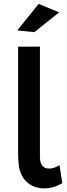

<svg xmlns="http://www.w3.org/2000/svg" viewBox="-20 -988 351 1012"><path d="M161 -818.5 71 -827.5 183.5 -967.5 291.5 -923ZM213 5Q190.5 5 168 -1.8Q145.5 -8.5 127 -24Q86 -57 78.5 -121.5Q76.5 -140 75.5 -173.5V-742H190.5V-161.5Q190.5 -99.5 239.5 -99.5Q266 -99.5 293.5 -118L308.5 -22.5Q260.5 5 213 5Z"/></svg>

Font: Argentum Novus Medium
Style: Regular
Weight: 500
Designer: Julieta Ulanovsky (font) & Cristiano Sobral (main changes)
Foundry: Julieta Ulanovsky (font) & Cristiano Sobral (main changes)
Version: Version 3.00;November 27, 2020;FontCreator 13.0.0.2655 64-bi